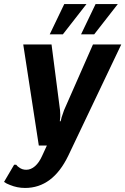

<svg xmlns="http://www.w3.org/2000/svg" viewBox="-42 -720 620 950"><path d="M7 195Q-10 189 -22 180L28 95H38Q45 104 52 108Q67 120 88 120Q111 120 131.5 102Q152 84 167 50L190 0H150L73 -500H213L255 -175Q257 -152 256 -140L254 -120H258Q259 -125 263 -140Q265 -148 275 -175L418 -500H558L296 50Q219 210 82 210Q43 210 7 195ZM204 -550 276 -700H386L269 -550ZM359 -550 431 -700H541L424 -550Z"/></svg>

Font: Scada
Style: Bold Italic
Weight: 700
Italic angle: -10°
Version: Version 4.000